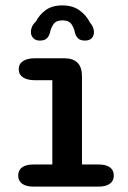

<svg xmlns="http://www.w3.org/2000/svg" viewBox="-20 -692 474 712"><path d="M103.5 0Q76.5 0 62 -10.8Q47.5 -21.5 47.5 -41Q47.5 -61 62 -71.5Q76.5 -82 103.5 -82H174V-394.5H110Q81.5 -394.5 65.5 -405Q49.5 -415.5 49.5 -435.5Q49.5 -455 65.5 -465.5Q81.5 -476 110 -476H217.5Q284 -476 284 -409.5V-82H346Q373 -82 387.5 -71.5Q402 -61 402 -41Q402 -21.5 387.5 -10.8Q373 0 346 0ZM295.5 -541.5Q276.5 -541.5 268 -551.2Q259.5 -561 257 -574.5Q254 -589.5 244.5 -603Q235 -616.5 211.5 -616.5Q188.5 -616.5 178.8 -602.8Q169 -589 166 -574Q163.5 -560.5 155 -551Q146.5 -541.5 127.5 -541.5Q112.5 -541.5 103.5 -550.5Q94.5 -559.5 94.5 -574.5Q94.5 -583 98.8 -593Q103 -603 113.5 -612.5Q125.5 -637 149.5 -654.5Q173.5 -672 210.5 -672Q250 -672 275.5 -653.2Q301 -634.5 313.5 -608.5Q321.5 -599.5 325 -590.2Q328.5 -581 328.5 -573.5Q328.5 -559 319.8 -550.2Q311 -541.5 295.5 -541.5Z"/></svg>

Font: Sono Medium
Style: Regular
Weight: 500
Designer: Tyler Finck
Foundry: Tyler Finck
Version: Version 2.112